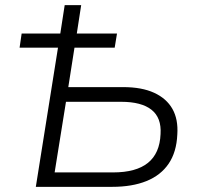

<svg xmlns="http://www.w3.org/2000/svg" viewBox="-20 -725 772 745"><path d="M119 0 205 -540H56L64 -595H214L231 -705H295L278 -595H434L425 -540H269L245 -387H458Q530 -387 578 -365Q626 -343 649 -302.5Q672 -262 668 -203Q665 -135 634.5 -90Q604 -45 548.5 -22.5Q493 0 415 0ZM192 -56H419Q508 -56 554 -93Q600 -130 603 -205Q607 -268 568 -299Q529 -330 450 -330H236Z"/></svg>

Font: Nunito Sans 10pt Light
Style: Italic
Weight: 300
Italic angle: -9°
Designer: Vernon Adams
Foundry: Vernon Adams
Version: Version 3.101;gftools[0.9.27]